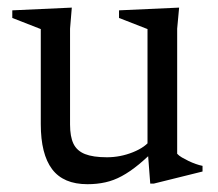

<svg xmlns="http://www.w3.org/2000/svg" viewBox="-20 -462 558 492"><path d="M159.5 -143Q159.5 -112 168.2 -93.8Q177 -75.5 197.8 -67.2Q218.5 -59 254 -59Q288.5 -59 320.8 -72Q353 -85 366.5 -104.5L384.5 -86Q358 -59 335.5 -40.5Q313 -22 292.2 -10.8Q271.5 0.5 250 5.2Q228.5 10 204 10Q142.5 10 113.5 -28.5Q84.5 -67 84.5 -144V-387.5L11.5 -416V-435.5L164 -442.5L159.5 -388.5ZM365 8.5 358 -83V-387.5L285 -416V-435.5L439 -442.5L434 -388.5V-68Q438.5 -63 446.2 -58.5Q454 -54 463.2 -49.5Q472.5 -45 481.8 -41.8Q491 -38.5 499 -37V-22.5L374 8.5Z"/></svg>

Font: Newsreader 24pt
Style: Regular
Weight: 400
Designer: Hugues Gentile
Foundry: Production Type
Version: Version 1.003